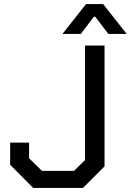

<svg xmlns="http://www.w3.org/2000/svg" viewBox="-20 -924 643 944"><path d="M30 -114V-223H123V-146L186 -84H344L398 -137V-700H494V-106L388 0H143ZM403 -904H487L603 -757H513L448 -842H442L377 -757H287Z"/></svg>

Font: Chakra Petch Medium
Style: Regular
Weight: 500
Designer: Katatrad Aksorn Co.,Ltd.
Foundry: Cadson Demak Co.,Ltd.
Version: Version 1.000; ttfautohint (v1.6)